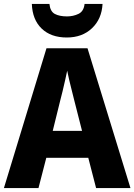

<svg xmlns="http://www.w3.org/2000/svg" viewBox="-20 -963 688 983"><path d="M472 0 432 -155H217L177 0H0L218 -716H428L648 0ZM360 -450Q355 -471 348 -498Q341 -525 334.5 -552.5Q328 -580 324 -601Q320 -581 313.5 -552.5Q307 -524 300.5 -496.5Q294 -469 289 -451L250 -293H400ZM505 -943Q501 -866 451 -818.5Q401 -771 322 -771Q241 -771 193.5 -816.5Q146 -862 143 -943H233Q237 -904 261 -891.5Q285 -879 323 -879Q355 -879 382 -892Q409 -905 413 -943Z"/></svg>

Font: Noto Sans Gujarati SemiCondensed ExtraBold
Style: Regular
Weight: 800
Width: 4
Designer: Jelle Bosma - Monotype Design Team, Universal Thirst
Foundry: Monotype Imaging Inc.
Version: Version 2.106; ttfautohint (v1.8.4.7-5d5b)